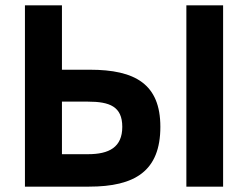

<svg xmlns="http://www.w3.org/2000/svg" viewBox="-20 -696 924 716"><path d="M675 -676V0H812V-676ZM578 -223C578 -381.9 484.6 -436 315 -436H211V-676H73V0H312C483.3 0 578 -58.3 578 -223ZM308 -121H211V-317H308C388.9 -317 436 -298.9 436 -223C436 -146.8 386.8 -121 308 -121Z"/></svg>

Font: Fog Sans
Style: Bold
Weight: 700
Foundry: Intel Corporation
Version: Version 1.00